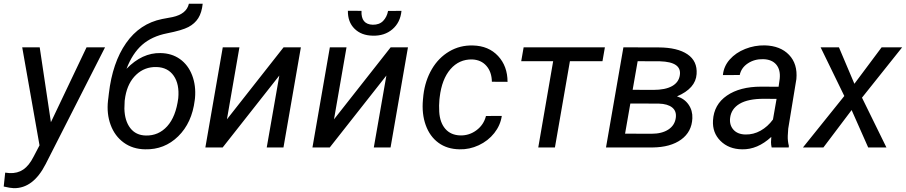

<svg xmlns="http://www.w3.org/2000/svg" viewBox="-64 -778 4780 1013"><path d="M0 0ZM204.6 -133.3 392.6 -528.3H490.2L176.8 87.9Q111.3 216.3 8.8 214.8Q-9.3 214.4 -44.4 206.1L-36.6 132.8L-13.7 135.3Q28.3 137.2 58.8 116.5Q89.4 95.7 112.8 49.3L144.5 -11.2L53.2 -528.3H145.5Z M782.7 -498Q842.3 -497.1 885.5 -466.3Q928.7 -435.5 949.7 -380.9Q970.7 -326.2 964.8 -260.3L963.4 -249Q948.7 -129.9 876.2 -58.8Q803.7 12.2 701.7 9.8Q636.2 8.8 588.9 -25.6Q541.5 -60.1 519.8 -118.9Q498 -177.7 505.9 -247.6L507.8 -262.2L510.3 -284.2Q529.3 -447.8 601.3 -550.8Q673.3 -653.8 791.5 -677.7L846.7 -688Q920.4 -704.1 932.6 -758.3H1005.4Q1000.5 -711.4 982.2 -682.4Q963.9 -653.3 930.2 -635.5Q896.5 -617.7 816.9 -602.1Q737.3 -586.4 686 -541.5Q634.8 -496.6 603.5 -415Q686 -500 782.7 -498ZM761.2 -424.3Q699.2 -425.8 654.8 -384Q610.4 -342.3 597.2 -269.5L593.8 -246.6L592.3 -205.1Q593.8 -140.6 623.3 -102.3Q652.8 -64 705.6 -63Q772.5 -61.5 818.1 -111.8Q863.8 -162.1 876.5 -259.8Q883.3 -334 852.5 -378.2Q821.8 -422.4 762.7 -424.3Z M1432.1 -528.3H1523.4L1431.6 0H1343.3L1409.7 -379.4L1110.8 0H1019.5L1111.3 -528.3H1199.2L1133.3 -148.4Z M1584.5 0ZM1997.1 -528.3H2088.4L1996.6 0H1908.2L1974.6 -379.4L1675.8 0H1584.5L1676.3 -528.3H1764.2L1698.2 -148.4ZM2054.2 -720.7Q2048.3 -659.7 2006.6 -623.8Q1964.8 -587.9 1902.3 -589.8Q1842.3 -590.8 1806.4 -626.5Q1770.5 -662.1 1771.5 -721.2L1843.3 -720.7Q1839.8 -649.4 1902.8 -647.5Q1937.5 -647 1957.5 -667.7Q1977.5 -688.5 1983.4 -720.2Z M2364.7 -63.5Q2412.1 -62.5 2450.2 -91.1Q2488.3 -119.6 2500 -166L2583.5 -166.5Q2576.2 -116.7 2543.7 -75.7Q2511.2 -34.7 2461.9 -11.7Q2412.6 11.2 2360.8 9.8Q2294.9 8.8 2249.3 -24.7Q2203.6 -58.1 2182.1 -117.9Q2160.6 -177.7 2167.5 -252.4L2169.9 -276.9Q2179.2 -353 2214.4 -413.1Q2249.5 -473.1 2306.2 -506.6Q2362.8 -540 2431.2 -538.1Q2514.2 -536.1 2564 -482.4Q2613.8 -428.7 2613.8 -346.2L2531.2 -346.7Q2530.3 -398.4 2502.4 -430.4Q2474.6 -462.4 2427.2 -464.4Q2358.4 -465.8 2312.7 -413.1Q2267.1 -360.4 2255.9 -265.6L2254.4 -252.9Q2251.5 -221.7 2253.4 -188.5Q2256.8 -131.3 2285.6 -98.1Q2314.5 -64.9 2364.7 -63.5Z M3114.7 -455.1H2942.9L2863.8 0H2775.9L2854.5 -455.1H2686L2698.7 -528.3H3127.4Z M3133.3 0 3225.1 -528.3 3411.6 -527.8Q3510.3 -527.3 3563.2 -491.5Q3616.2 -455.6 3611.3 -387.2Q3606.4 -311.5 3507.8 -269.5Q3546.9 -257.8 3568.8 -226.3Q3590.8 -194.8 3588.9 -153.8Q3585.9 -82.5 3529.8 -41.7Q3473.6 -1 3379.4 0ZM3261.7 -231.9 3233.9 -72.8 3373.5 -72.3Q3428.2 -72.3 3462.2 -94.5Q3496.1 -116.7 3501.5 -156.2Q3506.3 -191.4 3482.7 -210.7Q3459 -230 3411.6 -231.4ZM3273.9 -304.2 3382.3 -303.7Q3446.3 -303.7 3481.9 -323.7Q3517.6 -343.8 3522.9 -381.8Q3533.2 -451.2 3418 -454.6L3300.3 -455.1Z M3693.8 0ZM4007.3 0Q4003.9 -14.2 4003.9 -27.8L4005.4 -55.7Q3932.6 11.7 3851.1 9.8Q3781.2 8.8 3737.5 -34.4Q3693.8 -77.6 3697.8 -142.6Q3702.6 -226.6 3771.2 -273.7Q3839.8 -320.8 3951.7 -320.8L4043.9 -320.3L4049.8 -362.3Q4054.7 -409.7 4031.5 -437.3Q4008.3 -464.8 3961.9 -465.8Q3916.5 -466.8 3881.6 -443.6Q3846.7 -420.4 3838.9 -382.3L3750 -381.8Q3754.4 -428.2 3786.1 -464.1Q3817.9 -500 3867.7 -519.8Q3917.5 -539.6 3970.7 -538.6Q4053.2 -536.6 4099.1 -488.5Q4145 -440.4 4137.7 -360.8L4094.7 -99.1L4092.3 -61.5Q4091.3 -34.7 4098.1 -8.3L4097.2 0ZM3868.7 -68.4Q3911.1 -67.4 3949 -88.6Q3986.8 -109.9 4014.2 -147.5L4033.2 -256.3L3966.3 -256.8Q3882.8 -256.8 3838.4 -230.5Q3793.9 -204.1 3788.1 -155.8Q3783.7 -118.7 3805.4 -94Q3827.1 -69.3 3868.7 -68.4Z M4201.7 0ZM4443.8 -335.9 4587.4 -528.3H4695.8L4483.9 -262.7L4612.8 0H4516.6L4429.2 -197.3L4280.3 0H4172.4L4390.6 -271.5L4265.6 -528.3H4362.3Z"/></svg>

Font: Roboto
Style: Italic
Weight: 400
Italic angle: -12°
Designer: Google
Version: Version 2.134; 2016; ttfautohint (v1.6)